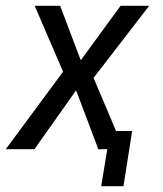

<svg xmlns="http://www.w3.org/2000/svg" viewBox="-34 -516 564 664"><path d="M316 128 337 0H304L314 -63H423L393 128ZM-14 0 193 -280 200 -231 86 -496H174L247 -303H242L383 -496H482L279 -233L278 -274L394 0H306L229 -204L231 -206L85 0Z"/></svg>

Font: Nunito Sans 7pt Condensed
Style: Italic
Weight: 400
Width: 3
Italic angle: -9°
Designer: Vernon Adams
Foundry: Vernon Adams
Version: Version 3.101;gftools[0.9.27]